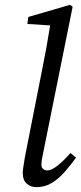

<svg xmlns="http://www.w3.org/2000/svg" viewBox="-20 -760 334 793"><path d="M130 13Q107 13 90.5 -1.5Q74 -16 74 -45Q74 -56 76.5 -71Q79 -86 83 -112L155 -477Q164 -521 172 -565.5Q180 -610 187 -655L93 -661L97 -690L269 -740L280 -732L160 -137Q151 -97 151 -79Q151 -68 158.5 -62Q166 -56 176 -56Q192 -56 216.5 -75Q241 -94 271 -128L294 -109Q273 -80 248.5 -51.5Q224 -23 195 -5Q166 13 130 13Z"/></svg>

Font: Source Serif Pro
Style: Italic
Weight: 400
Italic angle: -12°
Designer: Frank Grießhammer
Foundry: Adobe Systems Incorporated
Version: Version 3.001;hotconv 1.0.111;makeotfexe 2.5.65597